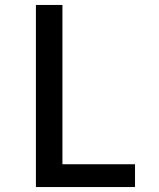

<svg xmlns="http://www.w3.org/2000/svg" viewBox="-20 -755 640 775"><path d="M125 0V-735H232V-92H525V0Z"/></svg>

Font: Iosevka Curly SmBdEx
Style: Regular
Weight: 600
Width: 7
Monospace: yes
Designer: Belleve Invis
Foundry: Belleve Invis
Version: Version 11.1.0; ttfautohint (v1.8.3)